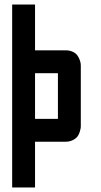

<svg xmlns="http://www.w3.org/2000/svg" viewBox="-20 -620 440 840"><path d="M33.2 -600.1H133.3V-399.9H266.6Q285.2 -399.9 299.1 -393.1Q313 -386.2 319.3 -376.5Q325.7 -366.7 329.1 -356.9Q332.5 -347.2 333 -340.3L333.5 -333.5V-66.9Q333.5 -64 333 -59.6Q332.5 -55.2 329.1 -43.7Q325.7 -32.2 319.3 -23.4Q313 -14.6 299.1 -7.3Q285.2 0 266.6 0H133.3V200.2H33.2ZM233.4 -299.8H133.3V-100.1H233.4Z"/></svg>

Font: Malkor
Style: Bold
Weight: 700
Version: Version 1.3